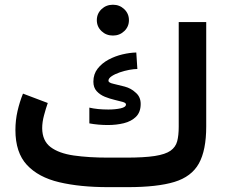

<svg xmlns="http://www.w3.org/2000/svg" viewBox="-20 -771 939 791"><path d="M378.9 -688Q378.9 -714.8 398.2 -733.2Q417.5 -751.5 445.3 -751.5Q472.7 -751.5 491.9 -733.2Q511.2 -714.8 511.2 -688Q511.2 -661.1 491.9 -642.8Q472.7 -624.5 445.3 -624.5Q417.5 -624.5 398.2 -642.8Q378.9 -661.1 378.9 -688ZM425.3 -121.6H499.5Q574.2 -121.6 617.9 -128.4Q661.6 -135.3 682.6 -150.1Q703.6 -165 710 -189.2Q716.3 -213.4 716.3 -248.5V-680.2H829.6V-250Q829.6 -151.9 799.3 -97.4Q769 -43 698.5 -21.5Q627.9 0 505.9 0H425.3Q309.6 0 223.9 -20.3Q138.2 -40.5 90.8 -91.6Q43.5 -142.6 43.5 -235.4Q43.5 -275.4 52.2 -313.5Q61 -351.6 74.7 -385.3L176.8 -346.7Q168.9 -324.2 161.4 -296.1Q153.8 -268.1 153.8 -242.7Q154.3 -190.9 188.5 -165Q222.7 -139.2 283.9 -130.4Q345.2 -121.6 425.3 -121.6ZM348.1 -327.6Q381.3 -319.8 426.3 -319.8Q455.1 -319.8 477.1 -324.7Q499 -329.6 499 -340.8Q499 -347.2 485.6 -351.1Q472.2 -355 452.1 -359.6Q432.1 -364.3 412.1 -372.3Q392.1 -380.4 378.4 -395.3Q364.7 -410.2 364.7 -434.6Q364.7 -465.8 382.3 -488.3Q399.9 -510.7 427.2 -525.4Q454.6 -540 485.1 -547.1Q515.6 -554.2 541.5 -554.7L545.9 -486.8Q532.2 -486.8 512.5 -483.2Q492.7 -479.5 472.9 -472.7Q453.1 -465.8 439.9 -457Q426.8 -448.2 426.8 -438.5Q426.8 -430.2 447 -425.8Q467.3 -421.4 493.7 -414.3Q520 -407.2 538.1 -390.1Q559.6 -372.6 559.6 -342.8Q559.6 -309.1 540.3 -290Q521 -271 490.2 -263.4Q459.5 -255.9 424.3 -255.9Q405.3 -255.9 385.7 -257.6Q366.2 -259.3 348.1 -262.7Z"/></svg>

Font: Vazirmatn RD FD SemiBold
Style: Regular
Weight: 600
Designer: Saber Rastikerdar
Foundry: Saber Rastikerdar
Version: Version 33.003